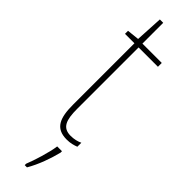

<svg xmlns="http://www.w3.org/2000/svg" viewBox="-303 -642 849 849"><g transform="rotate(45 121.0 -218.0)"><path d="M167 -14C116 -14 103 -49 103 -119V-503H224V-527H103V-657H82L75 -528L18 -522V-503H77V-120C77 -37 95 10 166 10C190 10 206 5 222 -1V-26C208 -19 188 -14 167 -14ZM188 70V61H158C153 102 129 178 115 212V221H129C156 175 176 118 188 70Z"/></g></svg>

Font: Noto Sans Devanagari Condensed Thin
Style: Regular
Weight: 100
Width: 3
Designer: Jelle Bosma - Monotype Design Team
Foundry: Monotype Imaging Inc.
Version: Version 2.004